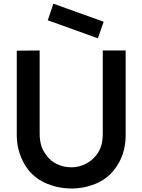

<svg xmlns="http://www.w3.org/2000/svg" viewBox="-20 -1030 790 1065"><path d="M523 -817.5 245 -917.5 276 -1009.5 555 -909.5ZM677 -278Q677 -225.5 661 -176.5Q645 -127.5 613.5 -88.5Q573.5 -37 511 -11Q447.5 15.5 376 15.5Q305.5 15.5 241 -11Q177 -37.5 136.5 -88.5Q107 -126 89.5 -177.5Q73 -227.5 73 -278V-749L200 -750V-289.5Q200 -253.5 208.2 -224.8Q216.5 -196 236.5 -170Q259 -137 296.5 -119.5Q334 -102 376 -102Q415.5 -102 452.2 -119.5Q489 -137 514.5 -170Q534.5 -196 542.2 -224.5Q550 -253 550 -289.5V-750H677Z"/></svg>

Font: Russisch Sans
Style: Bold
Weight: 700
Designer: Michael Sharanda (font) & Cristiano Sobral (main changes)
Foundry: Michael Sharanda
Version: Version 2.00;September 8, 2020;FontCreator 13.0.0.2681 64-bi